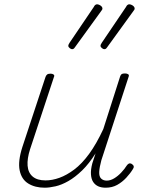

<svg xmlns="http://www.w3.org/2000/svg" viewBox="-20 -858 687 894"><path d="M188 16Q143 16 111.5 -3.5Q80 -23 71.5 -65Q63 -107 84 -173L192 -500Q195 -508 200 -511.5Q205 -515 216 -515Q224 -515 229.5 -511Q235 -507 231 -499L120 -163Q106 -119 108.5 -86.5Q111 -54 132 -36Q153 -18 192 -18Q223 -18 256.5 -30Q290 -42 325.5 -68.5Q361 -95 395 -141.5Q429 -188 461 -257L539 -501Q542 -510 546.5 -513Q551 -516 562 -516Q571 -516 576.5 -512.5Q582 -509 579 -501L452 -112Q443 -79 442 -57.5Q441 -36 451 -26.5Q461 -17 477 -17Q494 -17 511.5 -27.5Q529 -38 544.5 -54.5Q560 -71 570 -87Q574 -93 579.5 -96Q585 -99 593 -95Q601 -90 602.5 -84Q604 -78 599 -71Q587 -51 568 -30.5Q549 -10 525.5 3Q502 16 472 16Q452 16 437.5 9.5Q423 3 414 -10.5Q405 -24 403.5 -46Q402 -68 410 -98L425 -144Q395 -96 362.5 -64.5Q330 -33 298.5 -15Q267 3 238.5 9.5Q210 16 188 16ZM315 -629Q311 -629 304.5 -634Q298 -639 298 -645Q298 -647 299 -650Q300 -653 304 -659L417 -826Q419 -831 423 -834.5Q427 -838 432 -838Q436 -838 442 -835.5Q448 -833 452.5 -828.5Q457 -824 457 -818Q457 -815 455 -812Q453 -809 450 -805L329 -638Q325 -632 322 -630.5Q319 -629 315 -629ZM465 -629Q461 -629 454.5 -634Q448 -639 448 -645Q448 -647 449 -650Q450 -653 454 -659L567 -826Q569 -831 573 -834.5Q577 -838 582 -838Q586 -838 592 -835.5Q598 -833 602.5 -828.5Q607 -824 607 -818Q607 -815 605 -812Q603 -809 600 -805L479 -638Q475 -632 472 -630.5Q469 -629 465 -629Z"/></svg>

Font: Playwrite MX Thin
Style: Regular
Weight: 250
Designer: Veronika Burian, José Scaglione
Foundry: TypeTogether
Version: Version 1.002